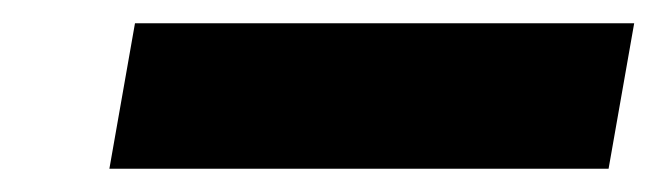

<svg xmlns="http://www.w3.org/2000/svg" viewBox="-20 -372 576 165"><path d="M74 -227 96 -352H525L503 -227Z"/></svg>

Font: DM Sans 16pt Black
Style: Italic
Weight: 900
Italic angle: -10°
Version: Version 4.004;gftools[0.9.30]